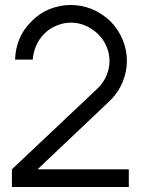

<svg xmlns="http://www.w3.org/2000/svg" viewBox="-20 -743 559 763"><path d="M419.2 -658.1Q451 -625.3 467.7 -584.6Q484.3 -543.9 484.3 -501.5Q484.3 -459.1 467.7 -417.9Q451 -376.8 419.2 -344.9L129.3 -70.2H491.9V0H27.3V-70.2L369.2 -392.9Q391.9 -415.2 403.5 -443.7Q415.2 -472.2 415.2 -501Q415.2 -529.8 403.5 -557.8Q391.9 -585.9 369.2 -608.1Q346 -629.8 318.9 -641.4Q291.9 -653 262.6 -653Q233.3 -653 204.8 -641.4Q176.3 -629.8 155.1 -608.1Q134.3 -586.9 123.2 -560.4Q112.1 -533.8 110.1 -506.1H39.9Q40.9 -548 56.6 -586.9Q72.2 -625.8 105.1 -658.1Q136.9 -690.9 177.5 -707.1Q218.2 -723.2 261.1 -723.2Q304 -723.2 344.4 -707.1Q384.8 -690.9 419.2 -658.1Z"/></svg>

Font: Myanmar KatKuu
Style: Regular
Weight: 400
Designer: Khon Soe Zaw Thu
Foundry: MPUA
Version: Version 1.00 September 13, 2016, initial release